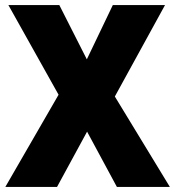

<svg xmlns="http://www.w3.org/2000/svg" viewBox="-20 -734 689 754"><path d="M647 0 431 -355 628 -714H423L321 -501L213 -714H13L210 -362L1 0H204L322 -217L439 0Z"/></svg>

Font: Noto Sans Arabic UI SmCn Bk
Style: Regular
Weight: 900
Width: 4
Designer: Monotype Design Team, Nadine Chahine and Nizar Qandah
Foundry: Monotype Imaging Inc.
Version: Version 2.010